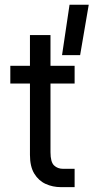

<svg xmlns="http://www.w3.org/2000/svg" viewBox="-20 -771 386 791"><path d="M266.5 -751.5 235.6 -543.9H310.1L345.6 -751.5ZM22.5 -500V-426.9H287.4V-500ZM287.4 -75.5H240Q217.4 -75.5 202.7 -89.5Q188 -103.5 188 -144V-626.6H103.4V-132.9Q103.4 -85.1 121.1 -55.9Q138.9 -26.6 168 -13.3Q197.1 0 231.5 0H287.4Z"/></svg>

Font: Overused Grotesk Light
Style: Regular
Weight: 300
Designer: RandomMaerks
Version: Version 0.005